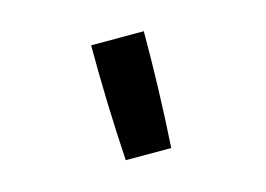

<svg xmlns="http://www.w3.org/2000/svg" viewBox="-56 -869 712 514"><g transform="rotate(-15 300.0 -611.5)"><path d="M237 -451Q232 -531 229.5 -611Q227 -691 227 -772H373Q373 -691 370.5 -611Q368 -531 363 -451Z"/></g></svg>

Font: Iosevka Curly XBdEx
Style: Regular
Weight: 800
Width: 7
Monospace: yes
Designer: Belleve Invis
Foundry: Belleve Invis
Version: Version 11.1.0; ttfautohint (v1.8.3)